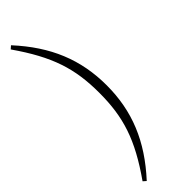

<svg xmlns="http://www.w3.org/2000/svg" viewBox="-344 -818 1038 1038"><g transform="rotate(-45 175.0 -299.0)"><path d="M200 -299C200 -113 159 17 27 205L44 220C190 61 257 -102 257 -299C257 -496 190 -659 44 -818L27 -803C158 -615 200 -485 200 -299Z"/></g></svg>

Font: Noto Serif CJK HK ExtraLight
Style: Regular
Weight: 200
Designer: Ryoko NISHIZUKA 西塚涼子 (kana & ideographs); Frank Grießhammer (Latin, Greek & Cyrillic); Wenlong ZHANG 张文龙 (bopomofo); San
Foundry: Adobe
Version: Version 2.001;hotconv 1.1.0;makeotfexe 2.6.0